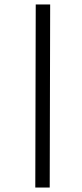

<svg xmlns="http://www.w3.org/2000/svg" viewBox="-20 -720 369 865"><path d="M141 -700H206L204 125H139Z"/></svg>

Font: Epunda Slab Light
Style: Italic
Weight: 300
Italic angle: -12°
Designer: Simon Atzbach
Foundry: typofactur
Version: Version 1.102